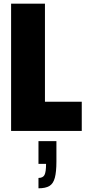

<svg xmlns="http://www.w3.org/2000/svg" viewBox="-20 -708 472 1038"><path d="M40 0V-688H223V-158H422V0ZM188 310V254Q212 254 220.5 238Q229 222 229 178H188V55H285V165Q285 221 276.5 253Q268 285 247 297.5Q226 310 188 310Z"/></svg>

Font: Archivo ExtraCondensed Black
Style: Regular
Weight: 900
Width: 2
Designer: Hector Gatti
Foundry: Omnibus-Type
Version: Version 2.001; ttfautohint (v1.8.3)